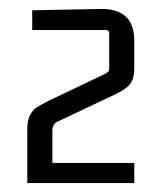

<svg xmlns="http://www.w3.org/2000/svg" viewBox="-20 -658 363 429"><path d="M41 -370Q41 -389 47 -400.5Q53 -412 60.5 -417Q68 -422 89 -433L215 -493Q224 -498 224 -503V-583Q224 -591 216 -591H52V-635L205 -638Q280 -639 280 -567V-505Q280 -482 270.5 -470Q261 -458 235 -446L108 -386Q97 -381 97 -365V-294H280V-249H41Z"/></svg>

Font: Gemunu Libre Light
Style: Regular
Weight: 300
Designer: Puspanada Ekanayake, Sola Matas, Pathum Egodawatta, Kosala Senevirathne
Foundry: mooniak
Version: Version 1.100